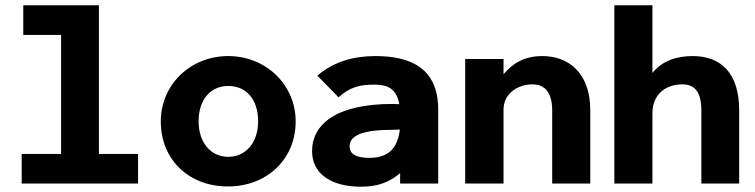

<svg xmlns="http://www.w3.org/2000/svg" viewBox="-20 -694 2855 726"><path d="M62 0H502V-112H354V-674H68V-562H211V-112H62Z M843 11C986 11 1098 -89 1098 -235C1098 -373 986 -482 843 -482C699 -482 588 -373 588 -235C588 -87 698 12 843 11ZM843 -101C778 -101 731 -154 731 -235C731 -321 779 -369 843 -369C909 -369 956 -321 956 -235C956 -154 909 -101 843 -101Z M1345 12C1409 12 1452 -5 1493 -39V0H1637V-279C1637 -440 1528 -482 1399 -482C1319 -482 1243 -462 1180 -408L1260 -326C1303 -365 1341 -374 1395 -374C1446 -374 1479 -359 1490 -300C1480 -300 1470 -301 1465 -301C1249 -301 1160 -223 1160 -122C1160 -40 1228 12 1345 12ZM1302 -141C1302 -171 1328 -203 1460 -203C1468 -203 1480 -204 1492 -204C1482 -126 1443 -97 1374 -97C1328 -98 1302 -110 1302 -141Z M1739 0H1884V-280C1884 -341 1939 -375 1993 -375C2045 -375 2068 -338 2068 -276V0H2212V-277C2212 -420 2128 -482 2031 -482C1963 -482 1919 -455 1884 -413V-471H1739Z M2303 0H2447V-266C2447 -336 2496 -375 2560 -375C2605 -375 2632 -349 2632 -276V0H2775V-277C2775 -418 2706 -482 2599 -482C2540 -482 2484 -465 2447 -418V-674H2303Z"/></svg>

Font: Inconsolata SemiExpanded Black
Style: Regular
Weight: 900
Width: 6
Monospace: yes
Designer: Raph Levien, Cyreal, Brenton Simpson
Foundry: Raph Levien, Cyreal, Google
Version: Version 3.100